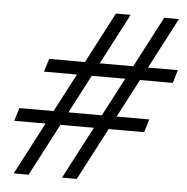

<svg xmlns="http://www.w3.org/2000/svg" viewBox="-51 -754 785 804"><g transform="rotate(5 341.5 -352.0)"><path d="M466 -704 98.5 0H36L404 -704ZM669 -704 301 0H239L607 -704ZM666.5 -435.5H125L142 -490.5H683ZM565 -219.5H19L36 -274.5H581.5Z"/></g></svg>

Font: Newsreader 7pt
Style: Italic
Weight: 400
Italic angle: -17°
Designer: Hugues Gentile
Foundry: Production Type
Version: Version 1.003